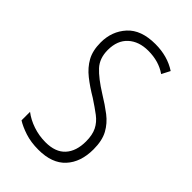

<svg xmlns="http://www.w3.org/2000/svg" viewBox="-176 -599 669 669"><g transform="rotate(45 158.5 -264.5)"><path d="M284 -127Q284 -64 250 -27Q216 10 149 10Q112 10 83 0.5Q54 -9 35 -21V-63Q57 -46 86.5 -36Q116 -26 148 -26Q197 -26 221.5 -53Q246 -80 246 -128Q246 -160 235.5 -181Q225 -202 204.5 -217.5Q184 -233 155 -252Q121 -272 94.5 -293Q68 -314 53 -341Q38 -368 38 -408Q38 -463 72.5 -501Q107 -539 177 -539Q237 -539 281 -510L265 -479Q228 -505 176 -505Q130 -505 102 -479.5Q74 -454 74 -407Q74 -366 97.5 -340.5Q121 -315 169 -285Q202 -265 228 -245Q254 -225 269 -197.5Q284 -170 284 -127Z"/></g></svg>

Font: Noto Sans Gujarati UI ExtraCondensed ExtraLight
Style: Regular
Weight: 200
Width: 2
Designer: Jelle Bosma - Monotype Design Team, Universal Thirst
Foundry: Monotype Imaging Inc.
Version: Version 2.106; ttfautohint (v1.8.4.7-5d5b)